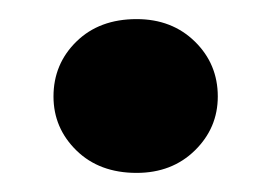

<svg xmlns="http://www.w3.org/2000/svg" viewBox="-20 -418 284 201"><path d="M123 -237Q84 -237 60 -260.5Q36 -284 36 -317Q36 -351 60 -374.5Q84 -398 123 -398Q160 -398 184 -374.5Q208 -351 208 -317Q208 -284 184 -260.5Q160 -237 123 -237Z"/></svg>

Font: DM Sans 9pt 36pt ExtraBold
Style: Regular
Weight: 800
Version: Version 4.004;gftools[0.9.30]